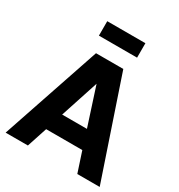

<svg xmlns="http://www.w3.org/2000/svg" viewBox="-219 -1109 1170 1255"><g transform="rotate(30 366.0 -481.5)"><path d="M11 0H179L229 -152H502L552 0H721L469 -745H263ZM272 -287 366 -574 459 -287ZM222 -854H510V-963H222Z"/></g></svg>

Font: Plus Jakarta Sans ExtraBold
Style: Regular
Weight: 800
Designer: Gumpita Rahayu
Foundry: Tokotype
Version: Version 2.004; ttfautohint (v1.8.3)